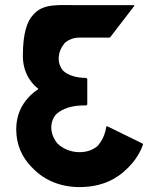

<svg xmlns="http://www.w3.org/2000/svg" viewBox="-20 -739 649 781"><path d="M214 -155C185 -189 178 -238 208 -274C232 -296 272 -312 331 -310L335 -314V-418L331 -422C288 -422 255 -434 236 -452C209 -485 216 -531 241 -561V-562C256 -576 277 -586 302 -586H426L431 -591L527 -716L525 -718H300C223 -718 162 -725 123 -687L116 -680C90 -653 73 -604 73 -511C73 -463 90 -423 118 -394L126 -386C127 -385 129 -384 132 -381L136 -377L131 -373C122 -367 114 -361 105 -352L97 -344C66 -311 46 -268 46 -213C46 -151 69 -100 108 -60L115 -53C161 -6 226 22 303 22C398 22 458 -14 497 -53L504 -60C543 -99 558 -140 562 -152L558 -156L415 -226L412 -223C411 -216 406 -179 380 -149V-148C364 -133 339 -120 304 -120C266 -120 235 -135 214 -155Z"/></svg>

Font: Hussar Woodtype
Style: Bd
Weight: 900
Foundry: Cannot Into Space Fonts
Version: Version 1.07